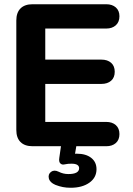

<svg xmlns="http://www.w3.org/2000/svg" viewBox="-20 -690 627 906"><path d="M57 -76.8V-593.2Q57 -630.5 76.8 -650.2Q96.5 -670 133.8 -670H481.3Q509.4 -670 526.5 -655Q543.6 -639.9 543.6 -613.4Q543.6 -586.2 526.5 -570.7Q509.4 -555.3 481.3 -555.3H193.6V-408.7H458.3Q487.2 -408.7 504.3 -393.7Q521.4 -378.6 521.4 -351.3Q521.4 -324.1 504.3 -309Q487.2 -294 458.3 -294H193.6V-114.7H481.3Q509.4 -114.7 526.5 -99.7Q543.6 -84.6 543.6 -57.3Q543.6 -30.1 526.5 -15Q509.4 0 481.3 0H133.8Q96.5 0 76.8 -19.8Q57 -39.5 57 -76.8ZM241.5 182.4Q215.1 171.2 210.5 151.8Q206 132.4 220.6 121.1Q235.3 109.9 256.7 120.3Q278.1 131.3 302.1 131.3Q327.3 131.5 340.3 124.5Q353.4 117.5 353.4 103.6Q353.4 93.4 344.5 87.9Q335.6 82.4 316.6 82.4Q299.9 82.4 287.8 85.2Q280 87 274.9 86.3Q269.8 85.6 265 81.4Q256.8 73.8 259.8 54.8L270.6 -20H343.4L330.6 56.2L295.7 43.4Q321.1 35.2 341.7 35.2Q385.3 35.2 410.4 54.9Q435.4 74.6 435.4 108.4Q435.4 148.2 401.7 172.1Q367.9 196 313.7 196Q293.5 196 276.5 192.7Q259.6 189.4 241.5 182.4Z"/></svg>

Font: SN Pro Thin
Style: Regular
Weight: 200
Designer: Tobias Whetton
Foundry: Supernotes
Version: Version 1.003;Glyphs 3.3 (3324)